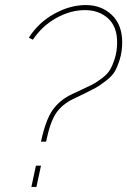

<svg xmlns="http://www.w3.org/2000/svg" viewBox="-20 -739 503 759"><path d="M142 -179Q161 -267 189 -305.5Q217 -344 263 -366Q273 -371 302.5 -384.5Q332 -398 345.5 -405Q359 -412 381.5 -428.5Q404 -445 414.5 -462.5Q425 -480 434 -508.5Q443 -537 443 -572Q443 -634 407 -666.5Q371 -699 316 -699Q258 -699 202 -667.5Q146 -636 110 -582L94 -590Q132 -650 194.5 -684.5Q257 -719 319 -719Q381 -719 422 -680Q463 -641 463 -572Q463 -535 453.5 -504.5Q444 -474 433.5 -456Q423 -438 398 -419Q373 -400 359.5 -392.5Q346 -385 312.5 -368.5Q279 -352 268 -347Q227 -327 203 -293.5Q179 -260 162 -179ZM104 0 122 -84H142L124 0Z"/></svg>

Font: Raleway-v4020 Thin
Style: Italic
Weight: 250
Italic angle: -12°
Designer: Matt McInerney, Pablo Impallari, Rodrigo Fuenzalida
Foundry: Matt McInerney, Pablo Impallari, Rodrigo Fuenzalida
Version: Version 4.020;PS 004.020;hotconv 1.0.88;makeotf.lib2.5.64775